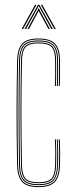

<svg xmlns="http://www.w3.org/2000/svg" viewBox="-20 -763 308 788"><path d="M138.2 5Q88.5 5 69.9 -17.2Q51.2 -39.5 50.2 -85Q49 -151 48.4 -205.6Q47.8 -260.2 47.9 -309.5Q48 -358.8 48.6 -408.4Q49.2 -458 50.2 -514Q51.2 -560.5 69.9 -582.8Q88.5 -605 138.2 -605Q185.5 -605 205.9 -583.9Q226.2 -562.8 226.2 -514Q226.2 -490.8 226.5 -466.4Q226.8 -442 225.2 -410H221.2Q222.8 -442 222.5 -466.4Q222.2 -490.8 222.2 -514Q222.2 -561 203 -581Q183.8 -601 138.2 -601Q90.2 -601 72.8 -579.9Q55.2 -558.8 54.2 -514Q53.2 -458.5 52.6 -407.4Q52 -356.2 52 -305.4Q52 -254.5 52.5 -200.4Q53 -146.2 54.2 -85Q55.2 -41 72.9 -20Q90.5 1 138.2 1Q182.8 1 201.8 -18.4Q220.8 -37.8 222.2 -85Q223 -108.2 222.9 -133.1Q222.8 -158 221.2 -191H225.2Q226.8 -159.2 226.9 -133Q227 -106.8 226.2 -85Q224.8 -37 205.1 -16Q185.5 5 138.2 5ZM138.2 -3Q92.8 -3 76 -22.2Q59.2 -41.5 58.2 -85Q57.2 -145 56.6 -198.5Q56 -252 56 -302.9Q56 -353.8 56.6 -405.6Q57.2 -457.5 58.2 -514Q59.2 -557.8 75.8 -577.4Q92.2 -597 138.2 -597Q182 -597 200.1 -578.2Q218.2 -559.5 218.2 -514Q218.2 -495 218.5 -468.5Q218.8 -442 217.2 -410H213.2Q214.8 -442 214.5 -468.5Q214.2 -495 214.2 -514Q214.2 -558 197.4 -575.5Q180.5 -593 138.2 -593Q95.2 -593 79.1 -575Q63 -557 62.2 -513.8Q61.2 -458.5 60.6 -407.2Q60 -356 60 -305.1Q60 -254.2 60.5 -200.2Q61 -146.2 62.2 -85.2Q63 -42.5 79.2 -24.8Q95.5 -7 138.2 -7Q180.2 -7 196.5 -24.4Q212.8 -41.8 214.2 -85.2Q215 -108 214.9 -133.5Q214.8 -159 213.2 -191H217.2Q218.8 -154.5 218.9 -129.6Q219 -104.8 218.2 -85.2Q216.5 -40 199.2 -21.5Q182 -3 138.2 -3ZM138.2 -11Q97.5 -11 82.2 -27.5Q67 -44 66.2 -85.2Q65.2 -145 64.6 -198.6Q64 -252.2 64 -303.4Q64 -354.5 64.6 -406.2Q65.2 -458 66.2 -513.8Q67 -555.8 82.2 -572.4Q97.5 -589 138.2 -589Q178.8 -589 194.5 -572.6Q210.2 -556.2 210.2 -514Q210.2 -490.5 210.5 -466.2Q210.8 -442 209.2 -410H205.2Q206.8 -442 206.5 -466.2Q206.2 -490.5 206.2 -514Q206.2 -554.5 191.6 -569.8Q177 -585 138.2 -585Q99 -585 85 -569.4Q71 -553.8 70.2 -513.8Q69.2 -459 68.6 -407.8Q68 -356.5 68 -305.4Q68 -254.2 68.5 -200.1Q69 -146 70.2 -85.2Q71 -46 85 -30.5Q99 -15 138.2 -15Q176.2 -15 190.6 -29.9Q205 -44.8 206.2 -85.5Q207 -108.5 206.9 -133.6Q206.8 -158.8 205.2 -191H209.2Q210.8 -157.8 210.9 -132.4Q211 -107 210.2 -85.5Q209 -43 193.4 -27Q177.8 -11 138.2 -11ZM68.8 -644 123.8 -743H129.8L74.8 -644ZM80.8 -644 135.8 -743H141.8L196.8 -644H190.8L143.8 -729.2L139.8 -737.5H137.8L133.8 -729.2L86.8 -644ZM92.8 -644 132.8 -717.8 137.8 -728.8H139.8L144.8 -717.8L184.8 -644H178.8L141.2 -713.2L139.8 -718H137.8L136.2 -713.2L98.8 -644ZM202.8 -644 147.8 -743H153.8L208.8 -644Z"/></svg>

Font: Big Shoulders Inline Thin
Style: Regular
Weight: 100
Designer: Patric King
Foundry: XO Type Co
Version: Version 2.002